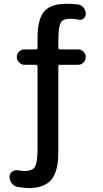

<svg xmlns="http://www.w3.org/2000/svg" viewBox="-20 -760 540 1011"><path d="M74.2 224.6Q55.7 221.7 43 206.5Q30.3 191.4 30.3 169.9Q30.3 154.3 43.9 144Q57.6 133.8 75.2 136.7Q101.6 140.6 108.4 140.6Q150.4 140.6 164.1 118.2Q177.7 95.7 177.7 22.5V-410.2Q177.7 -418.9 168.9 -418.9H108.4Q92.8 -418.9 80.6 -431.2Q68.4 -443.4 68.4 -460Q68.4 -475.6 80.1 -487.8Q91.8 -500 108.4 -500H168.9Q177.7 -500 177.7 -508.8V-557.6Q177.7 -659.2 212.4 -699.7Q247.1 -740.2 332 -740.2Q365.2 -740.2 391.6 -736.3Q409.2 -733.4 420.4 -719.2Q431.6 -705.1 431.6 -686.5Q431.6 -671.9 420.4 -662.6Q409.2 -653.3 393.6 -656.2Q370.1 -661.1 355.5 -661.1Q324.2 -661.1 311 -652.8Q297.9 -644.5 292.5 -618.7Q287.1 -592.8 287.1 -533.2V-508.8Q287.1 -500 295.9 -500H391.6Q407.2 -500 419.4 -487.8Q431.6 -475.6 431.6 -460Q431.6 -443.4 419.9 -431.2Q408.2 -418.9 391.6 -418.9H295.9Q287.1 -418.9 287.1 -410.2V42Q287.1 142.6 250 186.5Q212.9 230.5 129.9 230.5Q106.4 229.5 74.2 224.6Z"/></svg>

Font: Rounded Mgen+ 1mn medium
Style: Regular
Weight: 500
Designer: [Source Han Sans]
Ryoko NISHIZUKA  (kana & ideographs); Paul D. Hunt (Latin, Greek & Cyrillic); Wenlong ZHANG  (bopomofo
Version: Version 1.059.20150602